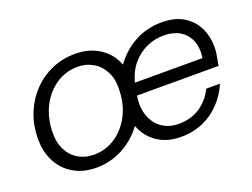

<svg xmlns="http://www.w3.org/2000/svg" viewBox="-86 -693 1159 883"><g transform="rotate(-20 493.5 -251.0)"><path d="M254 12Q190 12 142 -16.5Q94 -45 68.5 -97Q43 -149 46 -215Q48 -280 71.5 -334.5Q95 -389 135 -429.5Q175 -470 227 -492Q279 -514 339 -514Q408 -514 458 -481.5Q508 -449 530 -392Q571 -449 630.5 -481.5Q690 -514 763 -514Q828 -514 871 -487Q914 -460 934.5 -415Q955 -370 953 -315Q953 -303 950 -287Q947 -271 944.5 -256Q942 -241 941 -236H542Q533 -181 548 -138.5Q563 -96 597 -72Q631 -48 679 -48Q739 -48 783 -77Q827 -106 852 -157H919Q899 -109 863 -70.5Q827 -32 778 -10Q729 12 668 12Q601 12 553.5 -20Q506 -52 485 -108Q445 -53 385 -20.5Q325 12 254 12ZM263 -48Q321 -48 367.5 -78.5Q414 -109 443 -162.5Q472 -216 474 -285Q477 -340 457.5 -377.5Q438 -415 404.5 -434.5Q371 -454 330 -454Q273 -454 226 -423.5Q179 -393 150.5 -339.5Q122 -286 119 -217Q117 -162 136 -124.5Q155 -87 188.5 -67.5Q222 -48 263 -48ZM553 -295H884Q891 -347 875.5 -382Q860 -417 828 -435.5Q796 -454 750 -454Q707 -454 667 -436Q627 -418 597 -383Q567 -348 553 -295Z"/></g></svg>

Font: DM Sans 16pt Light
Style: Italic
Weight: 300
Italic angle: -10°
Version: Version 4.004;gftools[0.9.30]